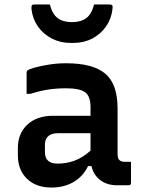

<svg xmlns="http://www.w3.org/2000/svg" viewBox="-20 -829 640 859"><path d="M506 -344V-141Q506 -120 514 -113Q522 -105 538 -105H566V-11Q566 0 555 0H504Q460 0 429.5 -22.5Q399 -45 389 -86H374Q352 -40 309.5 -15Q267 10 210 10Q141 10 100.5 -29.5Q60 -69 60 -133V-167Q60 -232 102.5 -271.5Q145 -311 217 -311H385V-350Q385 -399 360.5 -416.5Q336 -434 275 -434Q232 -434 194 -428Q156 -422 116 -409H99V-503Q99 -510 102 -513Q108 -519 134.5 -526.5Q161 -534 199 -540Q237 -546 275 -546Q396 -546 451 -499.5Q506 -453 506 -344ZM181 -148Q181 -97 238 -97Q277 -97 313 -110Q349 -123 385 -155V-233H238Q209 -233 194 -218Q181 -205 181 -182ZM302 -730Q342 -730 366 -748Q390 -766 401 -809H469Q479 -809 482 -805Q485 -801 483 -787Q478 -744 454 -710Q430 -676 392.5 -656.5Q355 -637 309 -637H295Q250 -637 212 -656.5Q174 -676 150 -710Q126 -744 121 -787Q120 -801 122.5 -805Q125 -809 135 -809H203Q214 -766 238 -748Q262 -730 302 -730Z"/></svg>

Font: Recursive Mn Lnr St SmB
Style: Regular
Weight: 600
Monospace: yes
Version: Version 1.079;hotconv 1.0.112;makeotfexe 2.5.65598; ttfautoh